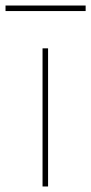

<svg xmlns="http://www.w3.org/2000/svg" viewBox="-54 -675 330 695"><path d="M120 0V-500H100V0ZM256 -635V-655H-34V-635Z"/></svg>

Font: Perun Thin
Style: Regular
Weight: 100
Foundry: Copyright (c) Stefan Peev, Context Ltd, 2016
Version: Version 1.089